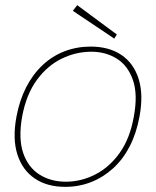

<svg xmlns="http://www.w3.org/2000/svg" viewBox="-20 -714 607 746"><path d="M233 12Q163 12 115 -20.5Q67 -53 47.5 -114Q28 -175 44 -261Q56 -325 82 -375.5Q108 -426 146 -461.5Q184 -497 231.5 -515Q279 -533 332 -533Q403 -533 451 -501Q499 -469 518.5 -408Q538 -347 522 -261Q510 -196 484 -145.5Q458 -95 419.5 -60Q381 -25 334 -6.5Q287 12 233 12ZM236 -8Q295 -8 350 -36Q405 -64 445 -120Q485 -176 500 -261Q516 -347 496.5 -403Q477 -459 434 -486Q391 -513 335 -513Q275 -513 219.5 -486Q164 -459 123 -403Q82 -347 66 -261Q51 -176 70 -120Q89 -64 133 -36Q177 -8 236 -8ZM424 -564 263 -672 280 -694 434 -580Z"/></svg>

Font: DM Sans 10pt Thin
Style: Italic
Weight: 250
Italic angle: -10°
Version: Version 4.004;gftools[0.9.30]